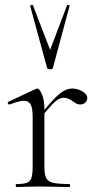

<svg xmlns="http://www.w3.org/2000/svg" viewBox="-20 -750 400 770"><path d="M330 -357Q330 -347 322.5 -339Q315 -331 301 -331Q291 -331 283 -336.5Q275 -342 273 -343Q254 -358 235 -358Q221 -358 205.5 -346Q190 -334 158 -295V-81Q158 -51 165 -36.5Q172 -22 192.5 -17Q213 -12 258 -12Q261 -12 261 -6Q261 0 258 0Q226 0 207 -1L135 -2L82 -1Q69 0 46 0Q43 0 43 -6Q43 -12 46 -12Q75 -12 88 -17Q101 -22 106 -36.5Q111 -51 111 -81V-281Q111 -316 103 -331Q95 -346 75 -346Q59 -346 19 -331H17Q13 -331 11.5 -335.5Q10 -340 14 -342L125 -394Q127 -395 130 -395Q138 -395 148 -372.5Q158 -350 158 -315V-309Q199 -359 223 -377Q247 -395 269 -395Q291 -395 310.5 -383.5Q330 -372 330 -357ZM112 -729 181 -550 249 -729Q250 -731 255 -730Q260 -729 259 -726L192 -477Q190 -472 181 -472Q172 -472 169 -477L101 -726Q100 -729 105.5 -730Q111 -731 112 -729Z"/></svg>

Font: Cormorant Infant Light
Style: Regular
Weight: 300
Designer: Christian Thalmann (Catharsis Fonts)
Version: Version 3.000